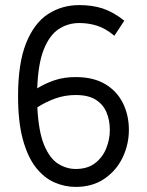

<svg xmlns="http://www.w3.org/2000/svg" viewBox="-20 -732 580 758"><path d="M278.8 5.9Q234.9 5.9 194.1 -12.2Q153.3 -30.3 121.1 -71.5Q88.9 -112.8 70.1 -181.9Q51.3 -251 51.3 -352.5Q51.3 -482.4 83 -561.5Q114.7 -640.6 169.4 -676.3Q224.1 -711.9 293 -711.9Q344.2 -711.9 385.5 -698.5Q426.8 -685.1 470.7 -650.4L431.6 -590.8Q396.5 -620.1 362.8 -630.6Q329.1 -641.1 293 -641.1Q248.5 -641.1 212.2 -617.4Q175.8 -593.8 153.1 -537.4Q130.4 -481 127 -383.3Q158.7 -402.8 195.6 -415.3Q232.4 -427.7 278.8 -427.7Q349.1 -427.7 395.8 -399.7Q442.4 -371.6 465.6 -324.2Q488.8 -276.9 488.8 -219.2Q488.8 -161.6 464.1 -110.1Q439.5 -58.6 392.3 -26.4Q345.2 5.9 278.8 5.9ZM278.8 -356.9Q236.8 -356.9 198.5 -343.3Q160.2 -329.6 127.4 -308.1Q132.3 -211.4 154.5 -158.7Q176.8 -106 209.7 -85.4Q242.7 -64.9 278.8 -64.9Q325.2 -64.9 355 -87.6Q384.8 -110.4 399.2 -145.8Q413.6 -181.2 413.6 -219.2Q413.6 -257.3 400.4 -288.6Q387.2 -319.8 357.9 -338.4Q328.6 -356.9 278.8 -356.9Z"/></svg>

Font: Kay Pho Du Medium
Style: Regular
Weight: 500
Designer: Victor Gaultney, Khu Oo Reh
Foundry: SIL International
Version: Version 3.000